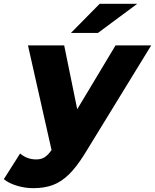

<svg xmlns="http://www.w3.org/2000/svg" viewBox="-103 -779 809 1002"><path d="M686 -542 339 24Q296 93 256.5 131.5Q217 170 173 186.5Q129 203 70 203Q27 203 -15.5 190Q-58 177 -83 156L2 22Q38 53 86 53Q112 53 130 41.5Q148 30 166 4L43 -542H232L300 -209L500 -542ZM417 -759H613L408 -607H267Z"/></svg>

Font: Idrija
Style: Italic
Weight: 800
Italic angle: -11.3°
Designer: Julieta Ulanovsky
Foundry: Julieta Ulanovsky
Version: Version 7.200